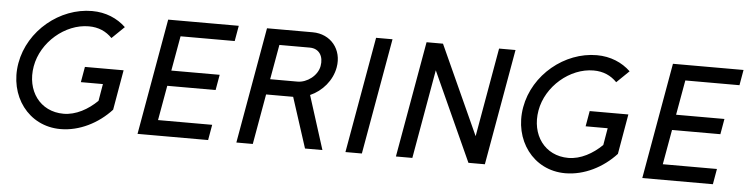

<svg xmlns="http://www.w3.org/2000/svg" viewBox="-42 -795 3852 989"><g transform="rotate(5 1884.5 -300.0)"><path d="M473 -152C425 -105 363 -70 299 -70C177 -70 103 -173 125 -300C147 -427 268 -530 390 -530C441 -530 480 -512 511 -480L575 -542C531 -584 471 -610 400 -610C234 -610 75 -481 45 -310C15 -139 124 10 290 10C388 10 484 -39 552 -113L588 -320H388L374 -240H488L473 -152Z M688 0H1053L1067 -80H787L819 -260H1069L1083 -340H833L865 -520H1145L1159 -600H794Z M1556 -277C1618 -304 1668 -362 1680 -430C1697 -524 1635 -600 1541 -600H1305L1199 0H1284L1330 -260H1470L1554 0H1644ZM1533 -520C1583 -520 1606 -480 1597 -430C1588 -380 1535 -340 1485 -340H1344L1376 -520Z M1763 0H1848L1954 -600H1869Z M2109 0 2190 -460 2399 0H2484L2590 -600H2505L2424 -140L2215 -600H2130L2024 0Z M3083 -152C3035 -105 2973 -70 2909 -70C2787 -70 2713 -173 2735 -300C2757 -427 2878 -530 3000 -530C3051 -530 3090 -512 3121 -480L3185 -542C3141 -584 3081 -610 3010 -610C2844 -610 2685 -481 2655 -310C2625 -139 2734 10 2900 10C2998 10 3094 -39 3162 -113L3198 -320H2998L2984 -240H3098L3083 -152Z M3298 0H3663L3677 -80H3397L3429 -260H3679L3693 -340H3443L3475 -520H3755L3769 -600H3404Z"/></g></svg>

Font: Gauge
Style: Italic
Weight: 400
Italic angle: -80°
Designer: Daniel Pimley
Foundry: Daniel Pimley
Version: Version 1.000;PS 001.001;hotconv 1.0.56